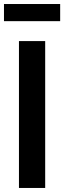

<svg xmlns="http://www.w3.org/2000/svg" viewBox="-28 -931 318 951"><path d="M195.8 -727.5V0H65.9V-727.5ZM270 -911.1V-826.2H-8.3V-911.1Z"/></svg>

Font: Inter 24pt SemiBold
Style: Regular
Weight: 600
Designer: Rasmus Andersson
Foundry: rsms
Version: Version 4.001;git-66647c0bb